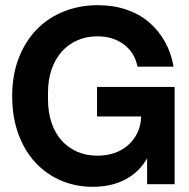

<svg xmlns="http://www.w3.org/2000/svg" viewBox="-20 -710 728 740"><path d="M337 10Q272 10 215.5 -14Q159 -38 117 -83Q75 -128 51 -193Q27 -258 27 -340Q27 -422 52.5 -487Q78 -552 122 -597Q166 -642 226.5 -666Q287 -690 357 -690Q417 -690 467 -673Q517 -656 554 -624.5Q591 -593 615.5 -549.5Q640 -506 649 -453H510Q499 -508 457 -539Q415 -570 355 -570Q313 -570 278 -554.5Q243 -539 218 -511Q193 -483 179 -443Q165 -403 165 -353V-327Q165 -278 178.5 -237.5Q192 -197 217 -169Q242 -141 277 -125.5Q312 -110 355 -110Q390 -110 420 -120Q450 -130 472.5 -149.5Q495 -169 509 -197Q523 -225 524 -261H354V-375H653V0H547V-100Q517 -47 463.5 -18.5Q410 10 337 10Z"/></svg>

Font: CyStack Display
Style: Bold
Weight: 700
Designer: Weizhong Zhang
Foundry: 本地遙控
Version: Version 1.000;Glyphs 3.1.2 (3151)